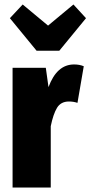

<svg xmlns="http://www.w3.org/2000/svg" viewBox="-20 -835 403 855"><path d="M353 -540 325 -377Q307 -383 287 -383Q251 -383 234 -355Q217 -327 206 -273V0H36V-533H184L196 -447Q233 -548 310 -548Q334 -548 353 -540ZM307 -815 363 -754 244 -609H143L24 -754L81 -815L194 -721Z"/></svg>

Font: Fira Sans Extra Condensed ExtraBold
Style: Regular
Weight: 800
Width: 1
Designer: Carrois Corporate & Edenspiekermann AG
Foundry: Carrois Corporate GbR & Edenspiekermann AG
Version: Version 4.203